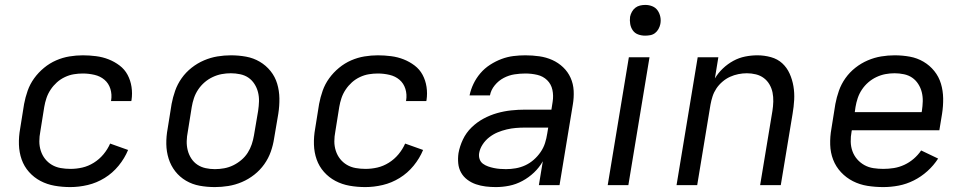

<svg xmlns="http://www.w3.org/2000/svg" viewBox="-20 -753 3940 781"><path d="M266 8Q233 8 202 2.5Q171 -3 144.5 -17Q118 -31 98 -53.5Q78 -76 68 -104.5Q58 -133 57 -165Q56 -197 62 -230L78 -330Q83 -357 92.5 -384Q102 -411 119 -434.5Q136 -458 159 -477Q182 -496 208.5 -507.5Q235 -519 262.5 -523.5Q290 -528 317 -528Q344 -528 371 -524.5Q398 -521 422 -511.5Q446 -502 466.5 -486.5Q487 -471 499 -448.5Q511 -426 515 -399.5Q519 -373 515 -346L514 -342H431L432 -344Q436 -369 429 -391.5Q422 -414 405 -428.5Q388 -443 364.5 -448.5Q341 -454 317 -454Q299 -454 280.5 -451Q262 -448 244 -439.5Q226 -431 211.5 -418Q197 -405 186 -388.5Q175 -372 169 -354Q163 -336 160 -318L144 -218Q140 -198 140 -178Q140 -158 146 -139.5Q152 -121 163.5 -106.5Q175 -92 191 -82.5Q207 -73 226.5 -69.5Q246 -66 267 -66Q291 -66 315 -71.5Q339 -77 361.5 -91Q384 -105 401 -125.5Q418 -146 428 -169L501 -143Q487 -109 462.5 -79Q438 -49 405.5 -29Q373 -9 337 -0.5Q301 8 266 8Z M854 8Q822 8 792 2.5Q762 -3 736.5 -18Q711 -33 693 -56Q675 -79 666 -107.5Q657 -136 656.5 -167Q656 -198 662 -230L678 -330Q683 -357 692.5 -384Q702 -411 719 -435Q736 -459 759.5 -477.5Q783 -496 810 -507.5Q837 -519 864.5 -523.5Q892 -528 919 -528Q951 -528 981 -522.5Q1011 -517 1036.5 -502Q1062 -487 1080.5 -464Q1099 -441 1107.5 -412.5Q1116 -384 1116.5 -353Q1117 -322 1112 -290L1095 -190Q1091 -163 1081.5 -136Q1072 -109 1055 -85Q1038 -61 1014.5 -42.5Q991 -24 964 -12.5Q937 -1 909 3.5Q881 8 854 8ZM854 -65Q873 -65 892 -68.5Q911 -72 928.5 -80.5Q946 -89 961.5 -102Q977 -115 987.5 -131.5Q998 -148 1004 -166Q1010 -184 1013 -202L1030 -302Q1033 -322 1033.5 -341Q1034 -360 1029.5 -378Q1025 -396 1015 -411.5Q1005 -427 990.5 -437Q976 -447 957 -451Q938 -455 919 -455Q900 -455 881.5 -451.5Q863 -448 845 -439.5Q827 -431 812 -418Q797 -405 786 -388.5Q775 -372 769 -354Q763 -336 760 -318L744 -218Q740 -198 739.5 -179Q739 -160 743.5 -142Q748 -124 758 -108.5Q768 -93 783 -83Q798 -73 816.5 -69Q835 -65 854 -65Z M1466 8Q1433 8 1402 2.5Q1371 -3 1344.5 -17Q1318 -31 1298 -53.5Q1278 -76 1268 -104.5Q1258 -133 1257 -165Q1256 -197 1262 -230L1278 -330Q1283 -357 1292.5 -384Q1302 -411 1319 -434.5Q1336 -458 1359 -477Q1382 -496 1408.5 -507.5Q1435 -519 1462.5 -523.5Q1490 -528 1517 -528Q1544 -528 1571 -524.5Q1598 -521 1622 -511.5Q1646 -502 1666.5 -486.5Q1687 -471 1699 -448.5Q1711 -426 1715 -399.5Q1719 -373 1715 -346L1714 -342H1631L1632 -344Q1636 -369 1629 -391.5Q1622 -414 1605 -428.5Q1588 -443 1564.5 -448.5Q1541 -454 1517 -454Q1499 -454 1480.5 -451Q1462 -448 1444 -439.5Q1426 -431 1411.5 -418Q1397 -405 1386 -388.5Q1375 -372 1369 -354Q1363 -336 1360 -318L1344 -218Q1340 -198 1340 -178Q1340 -158 1346 -139.5Q1352 -121 1363.5 -106.5Q1375 -92 1391 -82.5Q1407 -73 1426.5 -69.5Q1446 -66 1467 -66Q1491 -66 1515 -71.5Q1539 -77 1561.5 -91Q1584 -105 1601 -125.5Q1618 -146 1628 -169L1701 -143Q1687 -109 1662.5 -79Q1638 -49 1605.5 -29Q1573 -9 1537 -0.5Q1501 8 1466 8Z M1997 8Q1976 8 1955.5 5.5Q1935 3 1916 -3.5Q1897 -10 1881 -22Q1865 -34 1855.5 -51Q1846 -68 1844 -88.5Q1842 -109 1845 -130Q1850 -158 1863 -185.5Q1876 -213 1898 -234.5Q1920 -256 1947 -270.5Q1974 -285 2002.5 -293Q2031 -301 2059.5 -304Q2088 -307 2116 -307H2223L2228 -339Q2232 -364 2227 -387.5Q2222 -411 2205.5 -427Q2189 -443 2165.5 -448.5Q2142 -454 2117 -454Q2095 -454 2072.5 -450.5Q2050 -447 2029 -436Q2008 -425 1992.5 -406Q1977 -387 1973 -365H1890Q1895 -389 1906 -412Q1917 -435 1934 -455Q1951 -475 1973.5 -489.5Q1996 -504 2020 -513Q2044 -522 2068.5 -525Q2093 -528 2117 -528Q2146 -528 2174 -524Q2202 -520 2226.5 -509Q2251 -498 2270.5 -479.5Q2290 -461 2301 -436.5Q2312 -412 2313.5 -384Q2315 -356 2310 -327L2256 0H2172L2188 -97Q2174 -72 2152.5 -51.5Q2131 -31 2105 -17Q2079 -3 2051.5 2.5Q2024 8 1997 8ZM2038 -65Q2058 -65 2078 -68.5Q2098 -72 2116.5 -80.5Q2135 -89 2151 -103Q2167 -117 2179 -134.5Q2191 -152 2197 -171Q2203 -190 2206 -210L2210 -234H2115Q2097 -234 2078.5 -232.5Q2060 -231 2041 -226.5Q2022 -222 2004 -214.5Q1986 -207 1970 -194.5Q1954 -182 1943 -165Q1932 -148 1929 -130Q1927 -117 1931 -105.5Q1935 -94 1944.5 -87Q1954 -80 1965.5 -76Q1977 -72 1989 -69.5Q2001 -67 2013.5 -66Q2026 -65 2038 -65Z M2452 0 2538 -520H2622L2536 0ZM2604 -608Q2589 -608 2575.5 -613Q2562 -618 2554 -629.5Q2546 -641 2543.5 -655.5Q2541 -670 2543 -685Q2545 -695 2550.5 -705Q2556 -715 2564.5 -721.5Q2573 -728 2583.5 -730.5Q2594 -733 2605 -733Q2620 -733 2633.5 -727.5Q2647 -722 2655 -710.5Q2663 -699 2666 -684.5Q2669 -670 2666 -655Q2664 -645 2658.5 -635Q2653 -625 2644.5 -618.5Q2636 -612 2625.5 -610Q2615 -608 2604 -608Z M2732 0 2818 -520H2902L2888 -434Q2901 -456 2920.5 -474.5Q2940 -493 2963 -505.5Q2986 -518 3011 -523Q3036 -528 3061 -528Q3089 -528 3116 -520.5Q3143 -513 3162 -495.5Q3181 -478 3192 -453.5Q3203 -429 3207.5 -402Q3212 -375 3210.5 -347Q3209 -319 3204 -290L3156 0H3072L3122 -302Q3125 -321 3125.5 -340Q3126 -359 3122.5 -376.5Q3119 -394 3110 -409.5Q3101 -425 3087 -435.5Q3073 -446 3055 -450.5Q3037 -455 3018 -455Q3001 -455 2983.5 -451.5Q2966 -448 2949.5 -440.5Q2933 -433 2918.5 -420.5Q2904 -408 2894 -393Q2884 -378 2878.5 -361Q2873 -344 2870 -327L2816 0Z M3573 8Q3540 8 3508.5 3Q3477 -2 3449.5 -16Q3422 -30 3401 -52.5Q3380 -75 3369 -103.5Q3358 -132 3357 -164.5Q3356 -197 3362 -230L3378 -330Q3383 -357 3392.5 -384Q3402 -411 3419 -435Q3436 -459 3459.5 -477.5Q3483 -496 3510 -507.5Q3537 -519 3564.5 -523.5Q3592 -528 3619 -528Q3651 -528 3681 -522.5Q3711 -517 3736.5 -502Q3762 -487 3780.5 -464Q3799 -441 3807.5 -412.5Q3816 -384 3816.5 -353Q3817 -322 3812 -290L3801 -223H3445L3444 -218Q3440 -197 3440.5 -176.5Q3441 -156 3447.5 -138Q3454 -120 3466.5 -105.5Q3479 -91 3496 -81.5Q3513 -72 3533 -69Q3553 -66 3573 -66Q3595 -66 3616.5 -69.5Q3638 -73 3658.5 -82.5Q3679 -92 3696.5 -107Q3714 -122 3727 -141L3796 -108Q3778 -80 3752.5 -57Q3727 -34 3697 -19Q3667 -4 3635.5 2Q3604 8 3573 8ZM3457 -297H3729L3730 -302Q3733 -322 3733.5 -341Q3734 -360 3729.5 -378Q3725 -396 3715 -411.5Q3705 -427 3690.5 -437Q3676 -447 3657 -451Q3638 -455 3619 -455Q3600 -455 3581.5 -451.5Q3563 -448 3545 -439.5Q3527 -431 3512 -418Q3497 -405 3486 -388.5Q3475 -372 3469 -354Q3463 -336 3460 -318Z"/></svg>

Font: Iosevka Aile
Style: Italic
Weight: 400
Italic angle: -9°
Designer: Belleve Invis
Foundry: Belleve Invis
Version: Version 28.0.1; ttfautohint (v1.8.4)